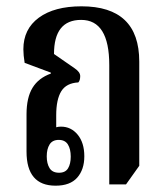

<svg xmlns="http://www.w3.org/2000/svg" viewBox="-20 -578 529 608"><path d="M156 10Q64 10 64 -98V-216Q64 -269 83 -300Q102 -331 141 -345V-348L58 -379Q56 -391 55 -402Q54 -413 54 -422Q54 -486 103 -522Q152 -558 238 -558Q421 -558 421 -383V-53L379 6H326V-372Q326 -515 237 -515Q151 -515 151 -407L216 -362Q234 -350 234 -337Q234 -323 228 -317Q190 -315 174 -289Q158 -263 158 -213V-175Q165 -177 173 -177Q205 -177 226 -151.5Q247 -126 247 -83Q247 -41 224.5 -15.5Q202 10 156 10ZM167 -31Q187 -31 195.5 -45Q204 -59 204 -82Q204 -106 195 -120.5Q186 -135 166 -135Q146 -135 137 -120.5Q128 -106 128 -83Q128 -60 137 -45.5Q146 -31 167 -31Z"/></svg>

Font: Noto Serif Thai ExtraCondensed Medium
Style: Regular
Weight: 500
Width: 2
Designer: Monotype Design Team
Foundry: Monotype Imaging Inc.
Version: Version 2.002; ttfautohint (v1.8.4.7-5d5b)